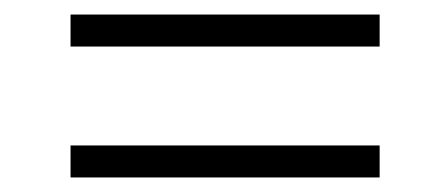

<svg xmlns="http://www.w3.org/2000/svg" viewBox="-20 -362 609 264"><path d="M77 -342H502V-298H77ZM77 -162H502V-118H77Z"/></svg>

Font: Ysabeau Infant Semilight
Style: Italic
Weight: 300
Italic angle: -12°
Designer: Christian Thalmann (Catharsis Fonts)
Version: Version 0.003